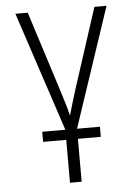

<svg xmlns="http://www.w3.org/2000/svg" viewBox="-54 -574 608 852"><g transform="rotate(-5 250.0 -148.0)"><path d="M120 45V0H223L47 -532H102L213 -184Q227 -140 235.5 -111.5Q244 -83 248 -64H250Q255 -83 264.5 -114.5Q274 -146 286 -184L399 -532H453L275 0H377V45H275V236H223V45Z"/></g></svg>

Font: Noto Sans Mono ExtraCondensed Light
Style: Regular
Weight: 300
Width: 2
Designer: Monotype Design Team
Foundry: Monotype Imaging Inc.
Version: Version 2.014; ttfautohint (v1.8.4.7-5d5b)